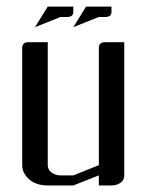

<svg xmlns="http://www.w3.org/2000/svg" viewBox="-20 -567 448 587"><path d="M47.9 -62V-420.9Q47.9 -438 66.9 -438H126V-62Q126 -48.8 137.2 -40Q148.9 -30.8 165 -30.8H204.1L282.2 -62V-420.9Q282.2 -438 301.8 -438H359.9V-30.8Q359.9 -16.6 349.1 -8.8Q337.4 0 320.8 0H282.2V-30.8L204.1 0H126Q91.3 0 69.8 -18.1Q47.9 -37.1 47.9 -62ZM204.1 -483.9 243.2 -546.9H320.8V-530.8Q320.8 -515.1 301.8 -515.1H282.2ZM86.9 -483.9 126 -546.9H204.1V-530.8Q204.1 -515.1 185.1 -515.1H165Z"/></svg>

Font: Hhenum
Style: Regular
Weight: 400
Designer: T. Christopher White
Version: Version 1.0